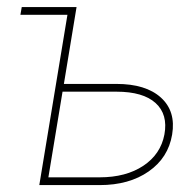

<svg xmlns="http://www.w3.org/2000/svg" viewBox="-20 -536 569 556"><path d="M39.1 -493.2 43 -515.6H201.7L165 -293H316.9Q402.3 -293 446 -253.4Q489.7 -213.9 478.5 -146.5Q467.3 -79.1 410.6 -39.6Q354 0 268.6 0H93.8L175.3 -493.2ZM161.1 -270.5 120.1 -22.5H268.6Q344.7 -22.5 395 -55.9Q445.3 -89.4 456.1 -146.5Q466.8 -204.6 430.7 -237.5Q394.5 -270.5 317.4 -270.5Z"/></svg>

Font: Inter Display Thin
Style: Italic
Weight: 100
Italic angle: -9.39999°
Designer: Rasmus Andersson
Foundry: rsms
Version: Version 4.000;git-a52131595